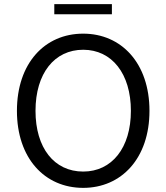

<svg xmlns="http://www.w3.org/2000/svg" viewBox="-20 -900 805 930"><path d="M383 10C568 10 704 -133 704 -363C704 -594 568 -737 383 -737C196 -737 62 -593 62 -363C62 -134 196 10 383 10ZM152 -363C152 -545 244 -659 383 -659C522 -659 614 -543 614 -363C614 -184 522 -69 383 -69C242 -69 152 -184 152 -363ZM243 -831H522V-880H243Z"/></svg>

Font: Wafeq
Style: Regular
Weight: 400
Designer: Rasmus Andersson & Azza Alameddine
Foundry: Google & TypeTogether
Version: Version 3.000;FEAKit 1.0